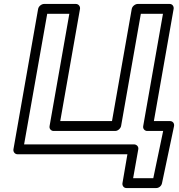

<svg xmlns="http://www.w3.org/2000/svg" viewBox="-20 -756 908 972"><path d="M219 -686H331L231 -118C228 -103 240 -93 251 -93H563C578 -93 591 -107 593 -118L693 -686H805L705 -118C702 -103 714 -93 725 -93H806L756 146H654L680 0C683 -15 670 -25 659 -25H102ZM203 -736C192 -736 176 -726 173 -711L48 0C46 11 54 25 69 25H625L600 171C598 182 605 196 620 196H771C784 196 797 186 800 172L861 -117C864 -132 854 -143 841 -143H759L859 -711C861 -722 854 -736 839 -736H677C666 -736 650 -726 647 -711L547 -143H285L385 -711C387 -722 379 -736 364 -736Z"/></svg>

Font: Asimov
Style: WidOuIt
Weight: 500
Designer: Google
Version: Version 2.000980; 2014